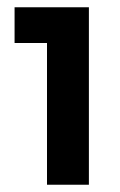

<svg xmlns="http://www.w3.org/2000/svg" viewBox="-20 -507 330 527"><path d="M109 0V-441L160 -389H20V-487H224V0Z"/></svg>

Font: SUSE SemiBold
Style: Regular
Weight: 600
Designer: Rene Bieder
Foundry: SUSE
Version: Version 1.000